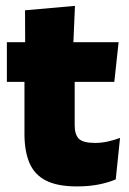

<svg xmlns="http://www.w3.org/2000/svg" viewBox="-20 -640 450 671"><path d="M249 11.5Q180.5 11.5 140.2 -9.2Q100 -30 82.8 -71Q65.5 -112 65.5 -172V-436H241V-202Q241 -170 255.5 -155.2Q270 -140.5 312.5 -140.5Q335.5 -140.5 358.2 -145.8Q381 -151 399.5 -158L384.5 -13Q358.5 -2 324.5 4.8Q290.5 11.5 249 11.5ZM4 -354V-492.5H394.5L379.5 -354ZM68 -480.5 67.5 -604 242 -619.5 236 -480.5Z"/></svg>

Font: Anek Bangla Medium ExtraBold
Style: Regular
Weight: 800
Version: Version 1.003